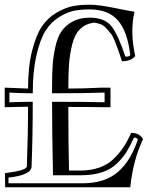

<svg xmlns="http://www.w3.org/2000/svg" viewBox="-61 -774 653 815"><path d="M160 -378V-409Q160 -461 162.5 -497.5Q165 -534 174 -575Q183 -616 200 -641Q217 -666 247 -682.5Q277 -699 320 -699Q384 -699 412.5 -662Q441 -625 471 -534Q486 -532 492 -540Q480 -642 439 -688Q398 -734 320 -734Q283 -734 254 -728.5Q225 -723 190 -701.5Q155 -680 132 -643Q109 -606 93.5 -538.5Q78 -471 78 -378Q28 -378 -21 -381V-340Q45 -342 78 -342Q78 -194 73 -67Q72 -31 -25 -20V4H289Q384 4 439.5 -44Q495 -92 524 -182Q520 -190 508 -190Q490 -152 476 -129Q462 -106 436 -80.5Q410 -55 371.5 -42.5Q333 -30 281 -30H164Q160 -201 160 -342Q302 -342 383 -340V-381Q302 -378 160 -378ZM496 -210Q532 -210 546 -183Q504 -95 492 21H-39L-40 -39Q52 -50 53 -68Q58 -195 58 -321L-41 -319V-402L58 -398Q58 -490 75 -557.5Q92 -625 117 -662Q142 -699 179.5 -720.5Q217 -742 248.5 -748Q280 -754 320 -754Q357 -754 423.5 -740.5Q490 -727 510 -724Q490 -640 513 -536Q495 -514 457 -514Q445 -549 441.5 -559.5Q438 -570 428 -595.5Q418 -621 411 -629.5Q404 -638 392.5 -651.5Q381 -665 368 -670.5Q355 -676 338 -678Q302 -673 279 -650.5Q256 -628 245.5 -585.5Q235 -543 232 -502Q229 -461 229 -398Q289 -398 373 -402H408V-319H373Q325 -320 229 -320Q229 -165 232 -50H279Q325 -50 361.5 -63Q398 -76 423 -101Q448 -126 464 -150.5Q480 -175 496 -210Z"/></svg>

Font: Jacques Francois Shadow
Style: Regular
Weight: 400
Designer: Alexei Vanyashin, Nikita Kanarev (i@xarsok.ru)
Foundry: Cyreal (www.cyreal.org)
Version: Version 1.003